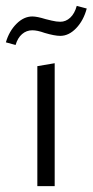

<svg xmlns="http://www.w3.org/2000/svg" viewBox="-28 -633 315 653"><path d="M-8 -489Q3 -527 28 -552Q53 -577 82 -577Q98 -577 127 -568Q131 -567 147.5 -563Q164 -559 177 -559Q196 -559 211 -573Q226 -587 233 -613L267 -604Q256 -563 231 -537Q206 -511 177 -511Q158 -511 124 -521Q99 -530 82 -530Q62 -530 47 -517Q32 -504 25 -480ZM99 -408 158 -418V0H99Z"/></svg>

Font: Ysabeau Infant Semilight
Style: Regular
Weight: 300
Designer: Christian Thalmann (Catharsis Fonts)
Version: Version 0.003